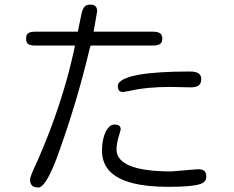

<svg xmlns="http://www.w3.org/2000/svg" viewBox="-20 -790 1040 852"><path d="M382.8 -587.9H660.2Q683.6 -587.9 693.4 -597.7Q700.2 -604.5 700.2 -618.7Q700.2 -632.8 693.4 -639.6Q683.6 -649.4 660.2 -649.4H395.5L411.1 -740.2Q411.1 -754.9 403.8 -762.2Q396.5 -769.5 380.4 -769.5Q364.3 -769.5 355.5 -760.7Q345.7 -750 340.8 -724.6L325.2 -649.4H134.8Q112.3 -649.4 102.5 -640.6Q95.7 -632.8 95.7 -618.2Q95.7 -604.5 102.5 -596.7Q112.3 -587.9 134.8 -587.9H312.5L310.5 -576.2Q257.8 -330.1 147.5 -79.1Q147.5 -79.1 147.5 -79.1Q113.3 -6.8 113.3 5.9Q113.3 24.4 122.1 33.2Q130.9 42 151.4 42Q159.2 42 168.9 32.2Q196.3 4.9 230.5 -85Q319.3 -326.2 378.9 -578.1ZM864.3 -413.1Q873 -421.9 873 -438.5Q873 -453.1 865.2 -460.9Q853.5 -472.7 823.2 -472.7Q674.8 -472.7 593.8 -458Q531.2 -446.3 510.7 -425.8Q502.9 -418 502.9 -408.2Q502.9 -393.6 508.8 -387.7Q514.6 -381.8 526.4 -381.8L555.7 -386.7Q629.9 -404.3 737.3 -404.3L826.2 -402.3Q853.5 -402.3 864.3 -413.1ZM857.4 -39.1 740.2 -29.3Q521.5 -29.3 499 -109.4Q497.1 -118.2 497.1 -127.9Q497.1 -149.4 504.9 -177.7L515.6 -214.8Q515.6 -225.6 509.8 -231.4Q503.9 -237.3 487.3 -237.3Q474.6 -237.3 465.3 -228Q456.1 -218.8 449.2 -206.1Q432.6 -170.9 432.6 -122.1Q432.6 -64.5 468.8 -28.3Q536.1 39.1 727.5 39.1Q831.1 39.1 866.2 27.3Q879.9 23.4 887.7 15.6Q895.5 7.8 895.5 -7.3Q895.5 -22.5 887.2 -30.8Q878.9 -39.1 857.4 -39.1Z"/></svg>

Font: FakePearl
Style: ExtraLight
Weight: 300
Version: Version 1.2